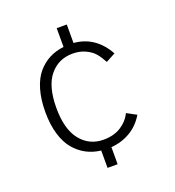

<svg xmlns="http://www.w3.org/2000/svg" viewBox="-128 -802 826 904"><g transform="rotate(-20 285.0 -350.0)"><path d="M257 0V-87Q217.5 -91.5 184.8 -108.8Q152 -126 126.2 -156.5Q100.5 -187 86 -235.5Q71.5 -284 71.5 -347Q71.5 -410.5 86 -459.2Q100.5 -508 126.2 -538Q152 -568 184.8 -584.8Q217.5 -601.5 257 -606V-700H307.5V-607.5Q415 -598.5 472 -495.5L424.5 -470Q409.5 -498 394 -516.5Q378.5 -535 350.2 -548.5Q322 -562 285.5 -562Q214.5 -562 170.8 -508.8Q127 -455.5 127 -347Q127 -240 171 -185.5Q215 -131 285.5 -131Q337.5 -131 373.2 -153.8Q409 -176.5 426.5 -213L474.5 -187Q446.5 -140 403.2 -114.8Q360 -89.5 307.5 -85.5V0Z"/></g></svg>

Font: League Mono Narrow UltraLight
Style: Regular
Weight: 200
Width: 3
Designer: Tyler Finck
Foundry: The League of Moveable Type / Tyler Finck
Version: Version 2.210